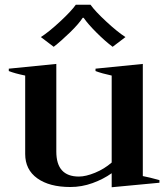

<svg xmlns="http://www.w3.org/2000/svg" viewBox="-20 -777 708 808"><path d="M206 -580 152 -621Q185 -642 232.5 -686Q280 -730 299 -757H361Q380 -730 427.5 -686Q475 -642 508 -621L454 -580Q422 -604 386 -640Q350 -676 332 -702H328Q311 -676 274.5 -640.5Q238 -605 206 -580ZM651 -19V-8L450 11V-48Q415 -23 369.5 -6.5Q324 10 276 10Q188 10 137 -26.5Q86 -63 86 -129V-459Q42 -468 17 -478V-488L217 -508V-139Q217 -34 312 -34Q341 -34 380 -50Q419 -66 450 -93V-459Q408 -468 382 -478V-488L581 -508V-36Q608 -31 651 -19Z"/></svg>

Font: Trirong SemiBold
Style: Regular
Weight: 600
Designer: Katatrad Team
Foundry: CadsonDemak
Version: Version 1.001